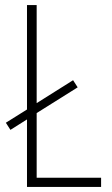

<svg xmlns="http://www.w3.org/2000/svg" viewBox="-20 -734 438 754"><path d="M86 0H377V-36H124V-290L285 -391L267 -419L124 -329V-714H86V-304L3 -252L21 -224L86 -265Z"/></svg>

Font: Noto Sans Malayalam Condensed ExtraLight
Style: Regular
Weight: 200
Width: 3
Designer: Jelle Bosma - Monotype Design Team
Foundry: Monotype Imaging Inc.
Version: Version 2.104